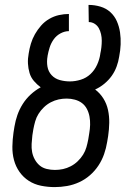

<svg xmlns="http://www.w3.org/2000/svg" viewBox="-20 -755 540 783"><path d="M203 8Q175 8 147.5 2.5Q120 -3 97.5 -17.5Q75 -32 59.5 -54Q44 -76 37 -102.5Q30 -129 30.5 -157.5Q31 -186 35 -214L39 -239Q43 -263 51 -286Q59 -309 72.5 -330.5Q86 -352 105 -369.5Q124 -387 146 -399Q131 -410 118.5 -424.5Q106 -439 100.5 -457.5Q95 -476 94 -496Q93 -516 97 -537Q100 -557 106 -577Q112 -597 122.5 -615.5Q133 -634 147.5 -650.5Q162 -667 181 -678Q200 -689 220.5 -693.5Q241 -698 261 -698V-628Q244 -628 227 -619Q210 -610 199 -594.5Q188 -579 182.5 -561.5Q177 -544 174 -527V-526Q170 -504 173.5 -483.5Q177 -463 190.5 -448.5Q204 -434 224 -428.5Q244 -423 265 -423Q287 -423 309.5 -430Q332 -437 349 -453Q366 -469 376 -491Q386 -513 389 -535V-536Q392 -549 393.5 -562.5Q395 -576 395 -589.5Q395 -603 392 -616Q389 -629 383 -640Q377 -651 366 -658Q355 -665 342 -665L341 -735Q366 -735 389.5 -728Q413 -721 430 -705.5Q447 -690 456.5 -668.5Q466 -647 469.5 -623Q473 -599 472 -574Q471 -549 466 -524Q463 -504 455.5 -483.5Q448 -463 435.5 -445.5Q423 -428 405.5 -413.5Q388 -399 368 -390Q388 -375 401.5 -353.5Q415 -332 420.5 -306.5Q426 -281 425.5 -254Q425 -227 421 -200L417 -176Q413 -151 404.5 -126.5Q396 -102 381.5 -80Q367 -58 347 -40.5Q327 -23 303 -12Q279 -1 253.5 3.5Q228 8 203 8ZM204 -62Q221 -62 237 -65.5Q253 -69 268.5 -77Q284 -85 297 -97.5Q310 -110 319 -124.5Q328 -139 332.5 -155Q337 -171 340 -187L344 -212Q347 -229 347.5 -246Q348 -263 345 -279.5Q342 -296 334.5 -310.5Q327 -325 314.5 -334.5Q302 -344 285.5 -348.5Q269 -353 252 -353Q235 -353 219 -349.5Q203 -346 187.5 -338Q172 -330 159 -317.5Q146 -305 137 -290.5Q128 -276 123.5 -260Q119 -244 116 -228L112 -203Q110 -186 109 -168.5Q108 -151 111 -135Q114 -119 122 -104.5Q130 -90 142 -80Q154 -70 170.5 -66Q187 -62 204 -62Z"/></svg>

Font: Iosevka Curly
Style: Italic
Weight: 400
Italic angle: -9°
Monospace: yes
Designer: Belleve Invis
Foundry: Belleve Invis
Version: Version 22.1.2; ttfautohint (v1.8.4)